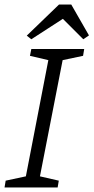

<svg xmlns="http://www.w3.org/2000/svg" viewBox="-26 -826 412 846"><path d="M-6 0 -1 -30 88 -49 187 -561 106 -580 112 -610H345L340 -580L250 -561L150 -49L233 -30L228 0ZM112 -653 92 -669 234 -806H288L366 -670L341 -653L251 -743Z"/></svg>

Font: Manuale Light
Style: Italic
Weight: 300
Italic angle: -11°
Version: Version 1.002